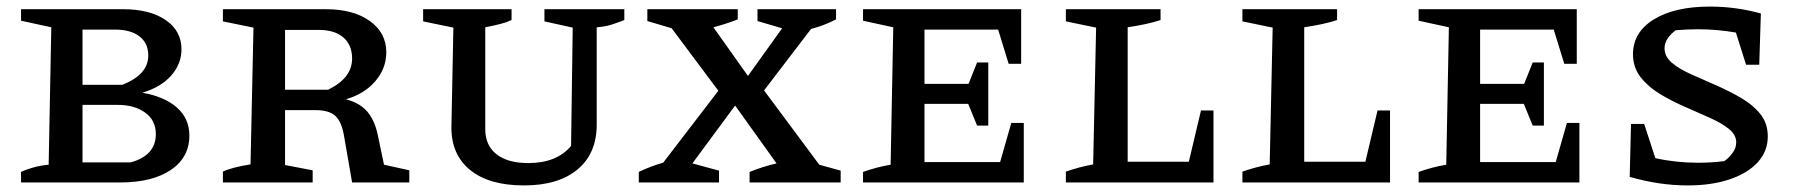

<svg xmlns="http://www.w3.org/2000/svg" viewBox="-20 -555 5461 584"><path d="M413 -273Q481 -261 518.5 -227.5Q556 -194 556 -143Q556 -76 499.5 -38Q443 0 345 0H44V-32Q58 -39 81 -45.5Q104 -52 128 -54L136 -472L44 -492V-527H354Q436 -527 484 -494Q532 -461 532 -405Q532 -361 501 -325.5Q470 -290 413 -273ZM330 -465H231V-297H352Q431 -328 431 -386Q431 -424 404 -444.5Q377 -465 330 -465ZM338 -236H231V-61H377Q454 -82 454 -147Q454 -189 421.5 -212.5Q389 -236 338 -236Z M1148 -54 1225 -37V0H1051L1026 -144Q1019 -184 1000.5 -202Q982 -220 939 -220H847V-53L931 -37V0H658V-33Q685 -46 742 -55L751 -471L658 -490V-527H971Q1055 -527 1105 -491Q1155 -455 1155 -396Q1155 -347 1121.5 -308Q1088 -269 1032 -253Q1075 -242 1098 -214.5Q1121 -187 1130 -140ZM950 -464H847V-282H978Q1016 -301 1033.5 -324.5Q1051 -348 1051 -377Q1051 -418 1024.5 -441Q998 -464 950 -464Z M1574 9Q1468 9 1410.5 -37.5Q1353 -84 1353 -167L1359 -471L1267 -490V-527H1536V-494Q1521 -487 1501.5 -482Q1482 -477 1456 -472V-162Q1456 -113 1490 -86Q1524 -59 1587 -59Q1673 -59 1717 -111L1722 -471L1636 -490V-527H1879V-494Q1861 -487 1841.5 -480.5Q1822 -474 1795 -472V-176Q1795 -88 1736.5 -39.5Q1678 9 1574 9Z M1923 0V-32Q1960 -50 1997 -60L2165 -279L2023 -469L1949 -491V-527H2224V-496Q2188 -482 2150 -472L2255 -324L2359 -469L2284 -491V-527H2523V-496Q2486 -477 2447 -467L2304 -280L2472 -54L2537 -36V0H2260V-32Q2299 -48 2342 -58L2216 -234L2086 -58L2167 -36V0Z M3056 -181H3094V0H2605V-32Q2647 -47 2689 -54L2697 -472L2605 -492V-527H3086V-361H3048L3016 -465H2792V-300H2926L2952 -365H2986V-173H2952L2925 -239H2792V-62H3022Z M3633 -219H3671V0H3222V-33Q3242 -40 3262.5 -45.5Q3283 -51 3305 -55L3314 -471L3222 -490V-527H3510V-494Q3489 -487 3463 -481.5Q3437 -476 3410 -472V-63H3596Z M4170 -219H4208V0H3759V-33Q3779 -40 3799.5 -45.5Q3820 -51 3842 -55L3851 -471L3759 -490V-527H4047V-494Q4026 -487 4000 -481.5Q3974 -476 3947 -472V-63H4133Z M4746 -181H4784V0H4295V-32Q4337 -47 4379 -54L4387 -472L4295 -492V-527H4776V-361H4738L4706 -465H4482V-300H4616L4642 -365H4676V-173H4642L4615 -239H4482V-62H4712Z M5114 9Q5070 9 5026 2.5Q4982 -4 4937 -17L4941 -178H4981L5015 -74Q5046 -67 5078.5 -63.5Q5111 -60 5145 -60Q5187 -60 5225 -65Q5239 -75 5250 -90Q5261 -105 5261 -122Q5261 -145 5238.5 -163Q5216 -181 5180 -197Q5144 -213 5104 -230.5Q5064 -248 5028.5 -269.5Q4993 -291 4970 -320.5Q4947 -350 4947 -390Q4947 -457 5010.5 -496Q5074 -535 5181 -535Q5260 -535 5336 -514L5331 -358H5291L5260 -456Q5202 -466 5145 -466Q5112 -466 5077 -463Q5062 -452 5052.5 -438Q5043 -424 5043 -408Q5043 -383 5065.5 -364Q5088 -345 5124 -329Q5160 -313 5200 -295.5Q5240 -278 5276 -257Q5312 -236 5334.5 -208Q5357 -180 5357 -140Q5357 -95 5326.5 -61.5Q5296 -28 5241 -9.5Q5186 9 5114 9Z"/></svg>

Font: Piazzolla SC Medium
Style: Regular
Weight: 500
Designer: Juan Pablo del Peral
Foundry: Huerta Tipografica
Version: Version 1.330